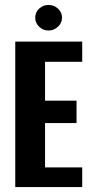

<svg xmlns="http://www.w3.org/2000/svg" viewBox="-20 -760 374 780"><path d="M42 0V-591H314V-509H163V-351H291V-260H163V-80H314V0ZM177 -636Q155 -636 139 -651.5Q123 -667 123 -688Q123 -710 139 -725Q155 -740 177 -740Q199 -740 215.5 -725Q232 -710 232 -688Q232 -667 215.5 -651.5Q199 -636 177 -636Z"/></svg>

Font: Alumni Sans
Style: Bold
Weight: 700
Designer: Robert E. Leuschke
Foundry: Robert E. Leuschke
Version: Version 1.018